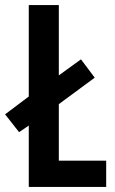

<svg xmlns="http://www.w3.org/2000/svg" viewBox="-35 -734 453 754"><path d="M78 0V-241L40 -215L-15 -285L78 -355V-714H196V-438L283 -501L337 -429L196 -325V-103H382V0Z"/></svg>

Font: Noto Sans Display ExtraCondensed SemiBold
Style: Regular
Weight: 600
Width: 2
Designer: Monotype Design Team
Foundry: Monotype Imaging Inc.
Version: Version 2.003